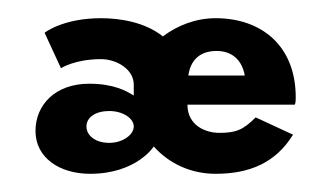

<svg xmlns="http://www.w3.org/2000/svg" viewBox="-20 -187 362 211"><path d="M75 -48C75 -58 85 -65 100 -65C115 -65 127 -57 127 -48C127 -39 115 -30 100 -30C85 -30 75 -38 75 -48ZM187 -104C189 -119 198 -131 218 -131C235 -131 246 -121 249 -104ZM47 -112C47 -112 62 -122 91 -122C108 -122 127 -111 127 -94V-82C119 -87 105 -95 78 -95C41 -95 19 -72 19 -43C19 -14 45 4 79 4C130 4 149 -26 149 -26C166 -7 190 4 217 4C254 4 283 -8 302 -39L261 -58C247 -44 239 -41 221 -41C206 -41 186 -49 186 -72H304C305 -74 305 -78 305 -80C305 -137 267 -167 217 -167C195 -167 175 -159 159 -147C139 -163 111 -167 91 -167C49 -167 29 -151 29 -151Z"/></svg>

Font: Hussar Tani
Style: Dwa
Weight: 700
Foundry: Cannot Into Space Fonts
Version: Version 0.92